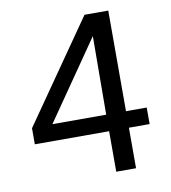

<svg xmlns="http://www.w3.org/2000/svg" viewBox="-78 -744 722 812"><g transform="rotate(-10 283.5 -338.5)"><path d="M356 0H441V-174H530V-245H441V-677H339L37 -243V-174H356ZM125 -245 358 -582 356 -245Z"/></g></svg>

Font: All Genders v4 Light
Style: Regular
Weight: 300
Designer: Rassam Alawdi
Foundry: Rassam Art
Version: Version 3.100;FEAKit 1.0